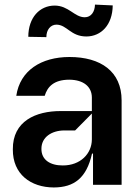

<svg xmlns="http://www.w3.org/2000/svg" viewBox="-20 -799 605 830"><path d="M180.4 -638.5C180.4 -670.1 198.2 -692.1 223.7 -692.5C270.2 -692.1 284.8 -641.3 353.7 -641.3C416.9 -641.7 466.3 -690.7 467.3 -775.6L390.6 -779.1C389.9 -747.2 373.2 -724.4 346.6 -724.4C301.8 -724.1 277.3 -774.9 215.9 -774.9C152 -774.5 102.6 -724.1 102.3 -639.9ZM212.4 11.4C300.4 11 354 -29.1 377.8 -134.9H382.1V0H505.7V-365.1C505.7 -490.1 415.5 -552.6 280.5 -552.6C158.4 -552.6 66.4 -494.3 50.4 -384.9H173.3C185 -424 212.7 -454.2 279.1 -454.5C342.3 -454.2 376.8 -423.3 377.1 -377.8V-318.9H242.2C135.3 -318.9 34.4 -275.9 35.5 -153.4C34.4 -45.8 113.3 11 212.4 11.4ZM251.4 -83.8C197.1 -83.5 158.7 -108 159.1 -155.5C158.7 -206 203.5 -235.1 258.5 -235.1H304.7L377.1 -308.2V-196C376.8 -134.9 327.8 -83.5 251.4 -83.8Z"/></svg>

Font: Riot Sans 2.0
Style: Bold
Weight: 600
Designer: Rasmus Andersson
Foundry: rsms
Version: Version 3.006;hotconv 1.0.109;makeotfexe 2.5.65596